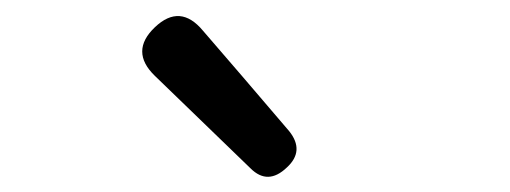

<svg xmlns="http://www.w3.org/2000/svg" viewBox="-20 -876 646 243"><path d="M297 -663 176 -780Q144 -811 176 -841.5Q208 -872 237 -837L287 -779L346 -710Q366 -685 343 -664Q319 -641 297 -663Z"/></svg>

Font: GenSenRounded TW R
Style: Regular
Weight: 400
Version: Version 1.501;PS 1;hotconv 16.6.51;makeotf.lib2.5.65220